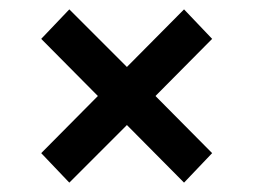

<svg xmlns="http://www.w3.org/2000/svg" viewBox="-20 -530 541 410"><path d="M433 -447 312 -325 433 -203 373 -140 251 -263 128 -140 68 -203 189 -325 68 -447 128 -510 251 -387 373 -510Z"/></svg>

Font: Montserrat arm Medium
Style: Regular
Weight: 500
Designer: Julieta Ulanovsky
Foundry: Julieta Ulanovsky
Version: Version 6.000;PS 006.000;hotconv 1.0.88;makeotf.lib2.5.64775